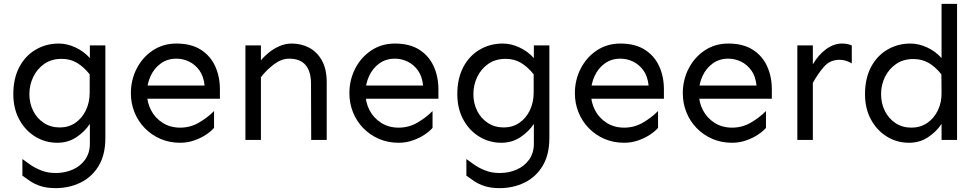

<svg xmlns="http://www.w3.org/2000/svg" viewBox="-20 -723 5048 992"><path d="M267.6 249Q222.7 249 190.9 238.8Q159.2 228.5 136.7 213.4Q114.3 198.2 95.7 184.6V98.6Q110.4 109.4 134.3 126.5Q158.2 143.6 191.9 157.2Q225.6 170.9 267.6 170.9Q315.4 170.9 355.5 153.3Q395.5 135.7 419.9 101.6Q444.3 67.4 444.3 19.5V-83Q418.9 -43.9 375.5 -14.6Q332 14.6 276.4 14.6Q213.9 14.6 162.1 -17.1Q110.4 -48.8 79.6 -105.5Q48.8 -162.1 48.8 -236.3Q48.8 -317.4 79.6 -376Q110.4 -434.6 164.1 -466.3Q217.8 -498 284.2 -498Q326.2 -498 369.6 -478Q413.1 -458 444.3 -422.9V-488.3H524.4V-9.8Q524.4 77.1 489.3 134.8Q454.1 192.4 395.5 220.7Q336.9 249 267.6 249ZM289.1 -64.5Q334 -64.5 368.7 -87.9Q403.3 -111.3 423.3 -152.3Q443.4 -193.4 443.4 -245.1V-338.9Q413.1 -377 378.4 -397.9Q343.8 -418.9 298.8 -418.9Q246.1 -418.9 209 -393.1Q171.9 -367.2 151.9 -325.7Q131.8 -284.2 131.8 -236.3Q131.8 -189.5 151.4 -150.4Q170.9 -111.3 206.5 -87.9Q242.2 -64.5 289.1 -64.5Z M911.1 14.6Q855.5 14.6 809.1 -5.4Q762.7 -25.4 728 -61Q693.4 -96.7 674.8 -143.1Q656.2 -189.5 656.2 -241.2Q656.2 -310.5 686.5 -369.1Q716.8 -427.7 770 -462.9Q823.2 -498 891.6 -498Q966.8 -498 1016.6 -466.8Q1066.4 -435.5 1091.3 -381.8Q1116.2 -328.1 1116.2 -260.7V-212.9H731.4V-281.2H1037.1Q1032.2 -329.1 1010.3 -359.4Q988.3 -389.6 957 -404.8Q925.8 -419.9 891.6 -419.9Q844.7 -419.9 810.5 -395Q776.4 -370.1 757.8 -329.6Q739.3 -289.1 739.3 -241.2Q739.3 -194.3 760.3 -153.8Q781.2 -113.3 820.3 -88.4Q859.4 -63.5 911.1 -63.5Q963.9 -63.5 1009.3 -90.3Q1054.7 -117.2 1085.9 -149.4V-62.5Q1072.3 -45.9 1045.4 -27.8Q1018.6 -9.8 983.9 2.4Q949.2 14.6 911.1 14.6Z M1587.9 0 1586.9 -290Q1586.9 -353.5 1559.1 -386.7Q1531.2 -419.9 1473.6 -419.9Q1434.6 -419.9 1396 -391.1Q1357.4 -362.3 1328.1 -324.2V-411.1Q1343.8 -430.7 1368.2 -450.7Q1392.6 -470.7 1423.3 -484.4Q1454.1 -498 1487.3 -498Q1537.1 -498 1578.1 -476.1Q1619.1 -454.1 1643.6 -409.7Q1668 -365.2 1668 -297.9V0ZM1248 0V-488.3H1328.1V0Z M2040 14.6Q1984.4 14.6 1938 -5.4Q1891.6 -25.4 1856.9 -61Q1822.3 -96.7 1803.7 -143.1Q1785.2 -189.5 1785.2 -241.2Q1785.2 -310.5 1815.4 -369.1Q1845.7 -427.7 1898.9 -462.9Q1952.1 -498 2020.5 -498Q2095.7 -498 2145.5 -466.8Q2195.3 -435.5 2220.2 -381.8Q2245.1 -328.1 2245.1 -260.7V-212.9H1860.4V-281.2H2166Q2161.1 -329.1 2139.2 -359.4Q2117.2 -389.6 2085.9 -404.8Q2054.7 -419.9 2020.5 -419.9Q1973.6 -419.9 1939.5 -395Q1905.3 -370.1 1886.7 -329.6Q1868.2 -289.1 1868.2 -241.2Q1868.2 -194.3 1889.2 -153.8Q1910.2 -113.3 1949.2 -88.4Q1988.3 -63.5 2040 -63.5Q2092.8 -63.5 2138.2 -90.3Q2183.6 -117.2 2214.8 -149.4V-62.5Q2201.2 -45.9 2174.3 -27.8Q2147.5 -9.8 2112.8 2.4Q2078.1 14.6 2040 14.6Z M2561.5 249Q2516.6 249 2484.9 238.8Q2453.1 228.5 2430.7 213.4Q2408.2 198.2 2389.6 184.6V98.6Q2404.3 109.4 2428.2 126.5Q2452.1 143.6 2485.8 157.2Q2519.5 170.9 2561.5 170.9Q2609.4 170.9 2649.4 153.3Q2689.5 135.7 2713.9 101.6Q2738.3 67.4 2738.3 19.5V-83Q2712.9 -43.9 2669.4 -14.6Q2626 14.6 2570.3 14.6Q2507.8 14.6 2456.1 -17.1Q2404.3 -48.8 2373.5 -105.5Q2342.8 -162.1 2342.8 -236.3Q2342.8 -317.4 2373.5 -376Q2404.3 -434.6 2458 -466.3Q2511.7 -498 2578.1 -498Q2620.1 -498 2663.6 -478Q2707 -458 2738.3 -422.9V-488.3H2818.4V-9.8Q2818.4 77.1 2783.2 134.8Q2748 192.4 2689.5 220.7Q2630.9 249 2561.5 249ZM2583 -64.5Q2627.9 -64.5 2662.6 -87.9Q2697.3 -111.3 2717.3 -152.3Q2737.3 -193.4 2737.3 -245.1V-338.9Q2707 -377 2672.4 -397.9Q2637.7 -418.9 2592.8 -418.9Q2540 -418.9 2502.9 -393.1Q2465.8 -367.2 2445.8 -325.7Q2425.8 -284.2 2425.8 -236.3Q2425.8 -189.5 2445.3 -150.4Q2464.8 -111.3 2500.5 -87.9Q2536.1 -64.5 2583 -64.5Z M3205.1 14.6Q3149.4 14.6 3103 -5.4Q3056.6 -25.4 3022 -61Q2987.3 -96.7 2968.8 -143.1Q2950.2 -189.5 2950.2 -241.2Q2950.2 -310.5 2980.5 -369.1Q3010.7 -427.7 3064 -462.9Q3117.2 -498 3185.5 -498Q3260.7 -498 3310.5 -466.8Q3360.4 -435.5 3385.3 -381.8Q3410.2 -328.1 3410.2 -260.7V-212.9H3025.4V-281.2H3331.1Q3326.2 -329.1 3304.2 -359.4Q3282.2 -389.6 3251 -404.8Q3219.7 -419.9 3185.5 -419.9Q3138.7 -419.9 3104.5 -395Q3070.3 -370.1 3051.8 -329.6Q3033.2 -289.1 3033.2 -241.2Q3033.2 -194.3 3054.2 -153.8Q3075.2 -113.3 3114.3 -88.4Q3153.3 -63.5 3205.1 -63.5Q3257.8 -63.5 3303.2 -90.3Q3348.6 -117.2 3379.9 -149.4V-62.5Q3366.2 -45.9 3339.4 -27.8Q3312.5 -9.8 3277.8 2.4Q3243.2 14.6 3205.1 14.6Z M3762.7 14.6Q3707 14.6 3660.6 -5.4Q3614.3 -25.4 3579.6 -61Q3544.9 -96.7 3526.4 -143.1Q3507.8 -189.5 3507.8 -241.2Q3507.8 -310.5 3538.1 -369.1Q3568.4 -427.7 3621.6 -462.9Q3674.8 -498 3743.2 -498Q3818.4 -498 3868.2 -466.8Q3918 -435.5 3942.9 -381.8Q3967.8 -328.1 3967.8 -260.7V-212.9H3583V-281.2H3888.7Q3883.8 -329.1 3861.8 -359.4Q3839.8 -389.6 3808.6 -404.8Q3777.3 -419.9 3743.2 -419.9Q3696.3 -419.9 3662.1 -395Q3627.9 -370.1 3609.4 -329.6Q3590.8 -289.1 3590.8 -241.2Q3590.8 -194.3 3611.8 -153.8Q3632.8 -113.3 3671.9 -88.4Q3710.9 -63.5 3762.7 -63.5Q3815.4 -63.5 3860.8 -90.3Q3906.2 -117.2 3937.5 -149.4V-62.5Q3923.8 -45.9 3897 -27.8Q3870.1 -9.8 3835.4 2.4Q3800.8 14.6 3762.7 14.6Z M4099.6 0V-488.3H4179.7V0ZM4179.7 -294.9V-390.6Q4208 -439.5 4248 -468.8Q4288.1 -498 4330.1 -498Q4358.4 -498 4380.9 -488.3V-395.5Q4366.2 -404.3 4350.6 -409.2Q4335 -414.1 4318.4 -414.1Q4268.6 -414.1 4237.8 -378.9Q4207 -343.8 4179.7 -294.9Z M4676.8 14.6Q4614.3 14.6 4562.5 -17.1Q4510.7 -48.8 4480 -105.5Q4449.2 -162.1 4449.2 -236.3Q4449.2 -317.4 4480 -376Q4510.7 -434.6 4564.5 -466.3Q4618.2 -498 4684.6 -498Q4726.6 -498 4770 -478Q4813.5 -458 4844.7 -422.9V-703.1H4924.8V0H4844.7V-83Q4819.3 -43.9 4775.9 -14.6Q4732.4 14.6 4676.8 14.6ZM4689.5 -63.5Q4734.4 -63.5 4769.5 -86.9Q4804.7 -110.4 4825.2 -151.9Q4845.7 -193.4 4844.7 -245.1L4843.8 -338.9Q4813.5 -377 4778.8 -397.5Q4744.1 -418 4699.2 -418Q4646.5 -418 4609.4 -392.1Q4572.3 -366.2 4552.2 -325.2Q4532.2 -284.2 4532.2 -236.3Q4532.2 -189.5 4551.8 -149.9Q4571.3 -110.4 4606.9 -86.9Q4642.6 -63.5 4689.5 -63.5Z"/></svg>

Font: Sen
Style: Regular
Weight: 400
Designer: Kosal Sen, Philatype
Foundry: Philatype
Version: Version 2.000;gftools[0.9.31]